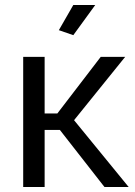

<svg xmlns="http://www.w3.org/2000/svg" viewBox="-20 -750 540 770"><path d="M210 -295H159V-522H73V0H159V-229H220L399 0H496L277 -268L482 -522H384ZM362 -730H274L216 -629L274 -609Z"/></svg>

Font: Raleway Med
Style: Regular
Weight: 500
Designer: Matt McInerney, Pablo Impallari, Rodrigo Fuenzalida
Foundry: Matt McInerney, Pablo Impallari, Rodrigo Fuenzalida
Version: Version 3.00 July 28, 2015